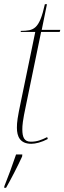

<svg xmlns="http://www.w3.org/2000/svg" viewBox="-23 -679 309 920"><path d="M127 10C147 10 176 3 206 -13L203 -22C175 -8 154 0 125 0C94 0 84 -20 84 -59C84 -77 85 -98 102 -177L174 -526H263L266 -536H177L202 -659H192C165 -536 138 -532 77 -531L76 -526H146L77 -192C61 -116 58 -94 58 -67C58 -25 73 10 127 10ZM-2 213 -3 221H6C28 183 64 113 83 71L84 61H54C38 109 15 171 -2 213Z"/></svg>

Font: Noto Serif Display Condensed Thin
Style: Italic
Weight: 100
Width: 3
Italic angle: -12°
Designer: Monotype Design Team
Foundry: Monotype Imaging Inc.
Version: Version 2.009